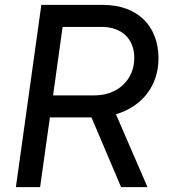

<svg xmlns="http://www.w3.org/2000/svg" viewBox="-20 -765 691 785"><path d="M45 0H144L184 -285H354L475 0H583L454 -298C561 -329 628 -415 628 -526C628 -662 539 -745 401 -745H149ZM197 -375 236 -655H395C477 -655 529 -607 529 -528C529 -439 462 -375 366 -375Z"/></svg>

Font: Mluvka Medium
Style: Italic
Weight: 500
Italic angle: -8°
Designer: Modified by Jiří Krblich, Original typeface by Gumpita Rahayu
Foundry: Gumpita Rahayu & Jiří Krblich
Version: Version 2.000;Glyphs 3.1.1 (3134)